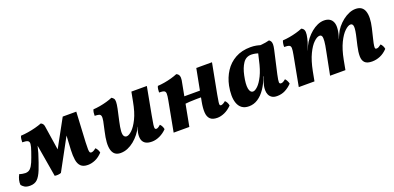

<svg xmlns="http://www.w3.org/2000/svg" viewBox="-16 -1058 3399 1658"><g transform="rotate(-20 1683.5 -229.0)"><path d="M597.9 9Q555.1 9 533.5 -12Q511.9 -33 505.9 -71.9Q499.9 -110.8 502.3 -162.7L512.7 -352L530.5 -331.6L353.5 -6Q326.5 4.1 294.7 -1L237.6 -338.8H255.8L228.9 -234.2Q201.6 -147.1 180.4 -94.2Q159.2 -41.2 134.1 -17.1Q108.9 7 66.7 7Q34.2 7 16.4 -4.5Q-1.4 -16 -9.9 -28.5Q-12.3 -48.8 -6.5 -73.4Q-0.7 -98.1 11.9 -119.8Q25 -114.7 40.6 -112.2Q56.2 -109.7 65.3 -109.7Q93.4 -109.7 110.8 -126.9Q128.3 -144.2 143 -178.7Q157.6 -213.3 175.4 -265.7Q190.7 -308.9 192.4 -331Q194.1 -353.1 179.4 -360.9Q164.7 -368.7 130.2 -368.7Q130.2 -383.3 132.2 -398.8Q134.3 -414.3 139.8 -426Q170.9 -427.5 206.5 -433.2Q242.1 -438.9 276.3 -447.9Q310.6 -456.9 336.1 -467Q358.2 -457.3 362.2 -432.3L405.9 -148.2L374.1 -165.4L534.7 -458H659.3L644.6 -181.6Q642.6 -138.6 643.4 -117.3Q644.2 -96 648.5 -89.3Q652.8 -82.5 661.4 -82.5Q671.2 -82.5 682.5 -88.3Q693.8 -94.2 705.8 -104.6Q715.4 -96.6 723 -82.8Q730.7 -69 732.6 -54.9Q699.7 -20.5 665.4 -5.7Q631.1 9 597.9 9Z M898.5 9Q867.1 9 848 -6Q828.9 -21 821 -49.7Q813 -78.5 815.9 -119.7Q818.8 -161 830.9 -213Q844.3 -269.3 850 -301Q855.7 -332.7 852.2 -346.9Q848.7 -361.2 835.2 -365.2Q821.6 -369.2 796.1 -369.7Q795.6 -382.9 797.7 -398.4Q799.7 -413.8 805.3 -426Q833.4 -427.5 866.4 -433.2Q899.4 -438.9 930.9 -447.9Q962.4 -456.9 985.3 -467Q998.4 -459 1004.9 -449.7Q1011.5 -440.4 1011.3 -420Q1011.1 -399.6 1003.2 -360.2Q995.3 -320.8 979.5 -253Q967.5 -199.3 965.5 -167.7Q963.5 -136.1 972 -122.5Q980.5 -108.9 996.5 -108.9Q1016.5 -108.9 1045.6 -136Q1074.7 -163.2 1103.5 -221.3Q1132.3 -279.5 1149.3 -372.5L1165.6 -458H1307.7L1260.8 -207.4Q1250 -150.4 1246.5 -123.7Q1243.1 -96.9 1246.6 -89.4Q1250.1 -81.9 1259.5 -81.9Q1273.9 -81.9 1298.6 -104.6Q1307.7 -97 1314.8 -83Q1321.9 -69 1323.9 -55.3Q1295.7 -25.8 1258.9 -8.4Q1222.2 9 1186.3 9Q1144.8 9 1123.6 -6.8Q1102.3 -22.6 1097.3 -48.4Q1092.2 -74.2 1098.2 -105.6Q1100.2 -117.1 1104.2 -129.1Q1108.2 -141.1 1114.2 -153.6H1112.7Q1097.1 -121.3 1074.2 -92.2Q1051.3 -63.2 1023.2 -40.2Q995 -17.3 963.6 -4.1Q932.2 9 898.5 9Z M1786.6 9Q1742.9 9 1721.8 -11.8Q1700.7 -32.6 1698.2 -72.2Q1695.7 -111.8 1706.2 -167.5L1762.1 -458H1906.4L1853.6 -181.1Q1845.2 -136.2 1842.5 -114.9Q1839.7 -93.6 1843 -88Q1846.3 -82.5 1854.3 -82.5Q1862.1 -82.5 1873.9 -88.9Q1885.7 -95.2 1896.2 -104.6Q1905.7 -96.6 1912.9 -82.8Q1920 -69 1921.5 -54.9Q1888.5 -21.9 1853.7 -6.5Q1818.8 9 1786.6 9ZM1387.3 0 1439.2 -275.9Q1447.1 -317.1 1446.6 -336.8Q1446.1 -356.6 1432.9 -362.6Q1419.6 -368.7 1387.6 -368.7Q1387.6 -383.3 1389.7 -398.8Q1391.7 -414.3 1397.3 -426Q1426.4 -427.5 1459.9 -433.2Q1493.5 -438.9 1525.4 -447.9Q1557.4 -456.9 1581.3 -467Q1599.4 -459.4 1605.5 -442.9Q1611.5 -426.3 1607.6 -402L1531.6 0ZM1555.4 -198.7 1566 -263.4H1733.7L1724.5 -205.8Q1699 -205.8 1668.4 -205.3Q1637.9 -204.8 1608.4 -203.3Q1578.9 -201.7 1555.4 -198.7Z M2433.3 -467Q2443.5 -460.3 2449.1 -450.2Q2454.6 -440.1 2454.7 -422.7Q2454.8 -405.3 2447.9 -375.2L2400.5 -166.3Q2389 -113.4 2390 -98.2Q2391 -83 2405.4 -83Q2414.8 -83 2424.5 -87.9Q2434.1 -92.8 2448.4 -104.6Q2456.9 -96.1 2464.1 -82.3Q2471.2 -68.5 2473.7 -55.3Q2444.5 -25.3 2410.8 -8.1Q2377.1 9 2336.8 9Q2306.7 9 2289.1 -2.6Q2271.4 -14.3 2263.2 -32.9Q2255.1 -51.6 2255 -73.6Q2254.8 -95.6 2259.3 -116.2Q2262.2 -128.8 2266.6 -142.7Q2271 -156.6 2276.7 -171.3Q2282.4 -186 2288 -199.8L2321.4 -368.5L2282.6 -451.7Q2325.2 -451.3 2363.1 -454.8Q2400.9 -458.3 2433.3 -467ZM2358.7 -450.3 2315.1 -390.1Q2302.2 -396.5 2282.6 -400.2Q2263.1 -404 2247.3 -404Q2197.8 -404 2170.1 -362.5Q2142.4 -321 2129 -256.4Q2112.6 -179.2 2120 -139.2Q2127.5 -99.2 2154.9 -99.2Q2172.4 -99.2 2198.4 -123.9Q2224.4 -148.6 2250.5 -201.3Q2276.5 -254 2293.9 -336L2312.9 -416L2350.5 -409L2301.8 -191.3H2281.5Q2260.4 -131.4 2229.4 -86Q2198.5 -40.6 2160.5 -15.8Q2122.6 9 2078.5 9Q2038.9 9 2014.4 -9Q1989.8 -27 1978.3 -58.8Q1966.7 -90.5 1966.7 -131.5Q1966.7 -172.6 1975.6 -217.7Q1990 -287.9 2026.5 -344.2Q2062.9 -400.6 2122.3 -433.8Q2181.7 -467 2262.4 -467Q2290.9 -467 2315.9 -462.2Q2340.9 -457.4 2358.7 -450.3Z M3209.5 9Q3163.4 9 3143.4 -11.2Q3123.3 -31.3 3123 -69.7Q3122.6 -108.1 3135.1 -162.4L3149.1 -223.2Q3166.7 -295.3 3165 -325.3Q3163.4 -355.4 3140.8 -355.4Q3119.4 -355.4 3088.6 -326.6Q3057.8 -297.9 3029 -238.9Q3000.2 -179.9 2982.7 -89.3L2966 0H2824.9L2865.6 -206.7Q2878 -265.8 2880.5 -297.8Q2883 -329.9 2877.3 -342.6Q2871.6 -355.4 2856.5 -355.4Q2834.1 -355.4 2803.5 -326.4Q2772.9 -297.5 2744.6 -238.5Q2716.2 -179.5 2698.2 -88.2L2681.5 0H2537.3L2589.1 -275.9Q2597.1 -317.1 2596.6 -336.8Q2596.1 -356.6 2582.6 -362.6Q2569.1 -368.7 2537.1 -368.7Q2536.6 -382.4 2538.9 -398.1Q2541.2 -413.8 2546.8 -426Q2575.8 -427.5 2609.1 -433.2Q2642.5 -438.9 2674.2 -447.9Q2705.9 -456.9 2729.9 -467Q2748 -458.9 2753.7 -443.6Q2759.5 -428.4 2756.1 -402Q2751.2 -368.4 2741.7 -338.1Q2732.1 -307.7 2715.9 -271.2H2716.9L2735.6 -311Q2749.2 -339.8 2771.3 -367.6Q2793.4 -395.4 2820.5 -417.8Q2847.6 -440.2 2877.6 -453.4Q2907.7 -466.5 2937.3 -466.5Q2967.2 -466.5 2987.5 -454.5Q3007.8 -442.5 3017.5 -418.5Q3027.2 -394.6 3023.9 -358.8Q3022.5 -340.7 3017.8 -318.9Q3013 -297 3003.5 -271.2H3004.5L3020.5 -307.9Q3034.2 -340.3 3057 -368.6Q3079.9 -396.9 3108.4 -419.3Q3137 -441.7 3167.5 -454.4Q3198.1 -467 3227.1 -467Q3290.2 -467 3308.7 -413.5Q3327.2 -360 3304.8 -263.7L3282.1 -169.2Q3272.6 -130.3 3270.4 -111.9Q3268.2 -93.5 3271.4 -88.2Q3274.7 -83 3282.6 -83Q3292.5 -83 3302.1 -87.9Q3311.7 -92.8 3327.1 -104.6Q3336.1 -96.1 3343.3 -82.3Q3350.4 -68.5 3351.9 -54.9Q3319.9 -21.4 3283.8 -6.2Q3247.8 9 3209.5 9Z"/></g></svg>

Font: Vollkorn
Style: Italic
Weight: 400
Italic angle: -11°
Designer: Friedrich Althausen
Foundry: Friedrich Althausen
Version: Version 5.001